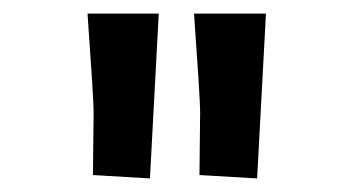

<svg xmlns="http://www.w3.org/2000/svg" viewBox="-20 -725 520 283"><path d="M274 -467 275 -560Q275 -579 266 -705H372L359 -462ZM117 -467 118 -560Q118 -579 109 -705H214L201 -462Z"/></svg>

Font: Andada Pro ExtraBold
Style: Regular
Weight: 800
Designer: Carolina Giovagnoli
Foundry: Huerta Tipografica
Version: Version 3.005; ttfautohint (v1.8.4)